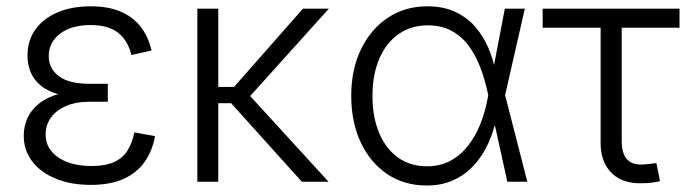

<svg xmlns="http://www.w3.org/2000/svg" viewBox="-20 -568 2151 600"><path d="M263.7 9.8Q202.1 9.8 154.8 -9.5Q107.4 -28.8 80.8 -63.5Q54.2 -98.1 54.2 -144Q54.2 -172.4 65.4 -198Q76.7 -223.6 100.8 -243.4Q125 -263.2 163.3 -274.4Q201.7 -285.6 255.9 -285.6H316.9V-250H257.3Q217.3 -250 187 -237.1Q156.7 -224.1 139.6 -201.2Q122.6 -178.2 122.6 -147.5Q122.6 -103.5 161.6 -76.4Q200.7 -49.3 266.1 -49.3Q309.6 -49.3 336.4 -61.5Q363.3 -73.7 378.2 -97.2Q393.1 -120.6 399.9 -154.3L464.4 -142.6Q456.1 -95.7 431.4 -61.3Q406.7 -26.9 365.2 -8.5Q323.7 9.8 263.7 9.8ZM256.8 -262.2Q202.6 -262.2 165.8 -272.5Q128.9 -282.7 107.2 -300.8Q85.4 -318.8 75.7 -342.8Q65.9 -366.7 65.9 -393.6Q65.9 -441.4 90.8 -476.1Q115.7 -510.7 160.2 -529.5Q204.6 -548.3 263.2 -548.3Q317.9 -548.3 356.4 -532Q395 -515.6 419.2 -484.9Q443.4 -454.1 453.6 -410.2L390.6 -396Q379.9 -441.4 349.1 -465.6Q318.4 -489.7 263.2 -489.7Q203.6 -489.7 168.2 -463.1Q132.8 -436.5 132.3 -393.1Q132.3 -353.5 164.1 -329.8Q195.8 -306.2 258.3 -306.2H316.9V-262.2Z M662.1 -541V0H596.7V-541ZM1007.8 -541 741.7 -245.6H635.3V-296.4H711.4L926.8 -541ZM923.3 0 698.7 -249.5 738.3 -293.5 1006.8 0Z M1313.5 11.7Q1243.2 11.7 1189.9 -24.2Q1136.7 -60.1 1107.2 -123.3Q1077.6 -186.5 1077.6 -268.6Q1077.6 -350.6 1107.9 -413.6Q1138.2 -476.6 1191.9 -512.5Q1245.6 -548.3 1315.4 -548.3Q1365.2 -548.3 1402.1 -531.2Q1439 -514.2 1464.6 -484.9Q1490.2 -455.6 1506.1 -418.2Q1522 -380.9 1529.8 -340.3H1552.2L1558.1 -272L1627.9 0H1565.4L1503.4 -281.2Q1495.1 -319.8 1481.2 -356.7Q1467.3 -393.6 1445.6 -423.6Q1423.8 -453.6 1392.1 -471.2Q1360.4 -488.8 1316.9 -488.8Q1264.6 -488.8 1225.6 -461.4Q1186.5 -434.1 1165.3 -384.5Q1144 -335 1144 -268.1Q1144 -202.1 1164.8 -152.6Q1185.5 -103 1223.9 -75.7Q1262.2 -48.3 1314 -48.3Q1355.5 -48.3 1387.2 -65.4Q1418.9 -82.5 1442.4 -112.3Q1465.8 -142.1 1480.7 -179.4Q1495.6 -216.8 1503.4 -257.8L1557.6 -541H1620.1L1558.1 -269L1552.7 -201.7H1532.2Q1523.4 -158.7 1505.9 -120.1Q1488.3 -81.5 1461.4 -52Q1434.6 -22.5 1397.9 -5.4Q1361.3 11.7 1313.5 11.7Z M1993.2 4.4Q1928.7 8.3 1892.8 -25.9Q1856.9 -60.1 1856.9 -122.1V-481.4H1675.8V-541H2103.5V-481.4H1922.9V-127Q1922.9 -87.4 1940.2 -69.3Q1957.5 -51.3 1994.1 -54.2Q2002 -54.7 2012.2 -55.9Q2022.5 -57.1 2031.2 -58.6L2042.5 -2Q2032.7 0.5 2019.5 2.4Q2006.3 4.4 1993.2 4.4Z"/></svg>

Font: Inter 17pt Light
Style: Regular
Weight: 300
Version: Version 4.001;git-66647c0bb